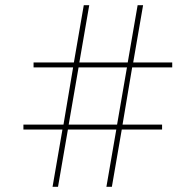

<svg xmlns="http://www.w3.org/2000/svg" viewBox="-20 -718 752 738"><path d="M427 -220H241L203 0H182L220 -220H70V-239H224L261 -459H109V-478H264L302 -698H323L285 -478H471L509 -698H530L492 -478H642V-459H488L451 -239H603V-220H448L410 0H389ZM430 -239 468 -459H282L244 -239Z"/></svg>

Font: IBM Plex Sans Arabic Thin
Style: Regular
Weight: 100
Designer: Mike Abbink, Paul van der Laan, Pieter van Rosmalen, Wael Morcos, Khajak Apelian
Foundry: Bold Monday
Version: Version 1.101